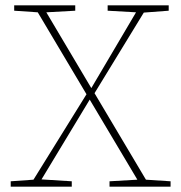

<svg xmlns="http://www.w3.org/2000/svg" viewBox="-20 -697 677 717"><path d="M33 -657V-677H261V-657L153 -651L321 -368L488 -651L382 -657V-677H610V-657L517 -650L333 -349L525 -26L617 -20V0H389V-20L493 -26L315 -325L135 -27L248 -20V0H20V-20L105 -26L303 -345L121 -651Z"/></svg>

Font: Source Serif Pro ExtraLight
Style: Regular
Weight: 200
Designer: Frank Grießhammer
Foundry: Adobe Systems Incorporated
Version: Version 3.001;hotconv 1.0.111;makeotfexe 2.5.65597